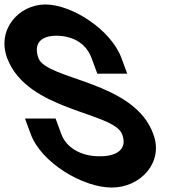

<svg xmlns="http://www.w3.org/2000/svg" viewBox="-216 -790 779 860"><path d="M328 -530 353.9 -460H219.9L194 -530C171.6 -591 116.7 -629 38.2 -630C-39.2 -630 -65.2 -590 -44 -530C-7.4 -431 386.3 -429 471.2 -188C518 -61 411.7 51 283.8 50C155.4 50 -31 -61 -78.2 -189L-104 -259H33L58.8 -189C80.2 -131 144.1 -89 232.2 -90C319.7 -90 353.2 -131 331.2 -188C293.6 -290 -94.4 -290 -184 -530C-231.2 -658 -132.1 -769 -13.5 -770C106.4 -770 281.2 -657 328 -530Z"/></svg>

Font: Nordica Plus
Style: NordicaClassicRgCondOpObl
Weight: 500
Version: Version 1.01